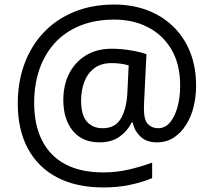

<svg xmlns="http://www.w3.org/2000/svg" viewBox="-20 -734 939 843"><path d="M841 -357Q841 -311 830.5 -267Q820 -223 798 -187.5Q776 -152 744 -130.5Q712 -109 668 -109Q622 -109 595.5 -135.5Q569 -162 563 -196H558Q540 -159 505 -134Q470 -109 417 -109Q341 -109 299.5 -160Q258 -211 258 -295Q258 -361 284 -411.5Q310 -462 357.5 -491Q405 -520 470 -520Q514 -520 556.5 -512.5Q599 -505 623 -496L613 -293Q612 -275 612 -267.5Q612 -260 612 -257Q612 -205 630.5 -188Q649 -171 674 -171Q705 -171 726.5 -196.5Q748 -222 759.5 -264.5Q771 -307 771 -358Q771 -451 733.5 -515.5Q696 -580 630.5 -614Q565 -648 482 -648Q397 -648 331 -621Q265 -594 220.5 -545Q176 -496 153 -429.5Q130 -363 130 -283Q130 -185 165 -116.5Q200 -48 267.5 -12.5Q335 23 433 23Q494 23 549.5 9.5Q605 -4 648 -20V48Q605 66 551.5 77.5Q498 89 433 89Q315 89 231 45Q147 1 102.5 -81.5Q58 -164 58 -280Q58 -373 87 -452.5Q116 -532 171 -590.5Q226 -649 304.5 -681.5Q383 -714 482 -714Q560 -714 625.5 -689.5Q691 -665 739.5 -618.5Q788 -572 814.5 -506Q841 -440 841 -357ZM336 -293Q336 -229 361.5 -200Q387 -171 430 -171Q486 -171 510.5 -213Q535 -255 539 -322L545 -447Q532 -451 512 -454Q492 -457 471 -457Q422 -457 392 -433Q362 -409 349 -371.5Q336 -334 336 -293Z"/></svg>

Font: hingl115
Style: Book
Weight: 400
Designer: Jelle Bosma - Monotype Design Team
Foundry: Monotype Imaging Inc.
Version: Version 2.003